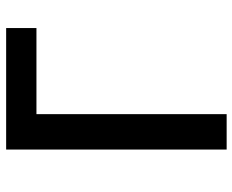

<svg xmlns="http://www.w3.org/2000/svg" viewBox="-88 -688 775 640"><g transform="rotate(-90 300.0 -367.5)"><path d="M122 0V-735H527V-634H240V0Z"/></g></svg>

Font: Zed Sans Extended
Style: Bold
Weight: 700
Width: 7
Designer: Belleve Invis
Foundry: Belleve Invis
Version: Version 1.0.0; ttfautohint (v1.8.4)